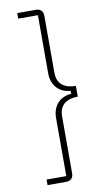

<svg xmlns="http://www.w3.org/2000/svg" viewBox="-99 -804 519 987"><g transform="rotate(-10 161.0 -311.0)"><path d="M66 -760V-731H169V-427C169 -365 208 -322 267 -319V-303C208 -300 169 -257 169 -195V109H66V138H163C188 138 201 124 201 99V-197C201 -256 239 -283 298 -283V-339C239 -339 201 -366 201 -425V-721C201 -746 188 -760 163 -760Z"/></g></svg>

Font: IBM Plex Devanagari ExtraLight
Style: Regular
Weight: 200
Designer: Mike Abbink, Paul van der Laan, Pieter van Rosmalen, Erin McLaughlin
Foundry: Bold Monday
Version: Version 1.0